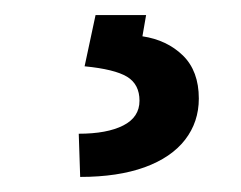

<svg xmlns="http://www.w3.org/2000/svg" viewBox="-20 -23 321 256"><path d="M174.8 -2.9 169.9 25.4Q202.6 30.3 223.9 51Q245.1 71.8 245.1 108.4Q245.1 139.6 226.8 163.3Q208.5 187 172.9 200Q137.2 212.9 86.9 212.9L85 155.3Q122.6 155.3 144.3 144.3Q166 133.3 166 111.3Q166 89.4 149.4 79.3Q132.8 69.3 92.8 65.4L107.4 -2.9Z"/></svg>

Font: Pretendard Std Medium
Style: Regular
Weight: 500
Designer: Base glyphs from Inter by Rasmus Andersson; Hangeul glyphs from Noto Sans CJK(Source Han Sans) by Jang Soo-young and Kan
Foundry: Kil Hyung-jin
Version: Version 1.309